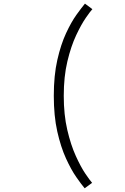

<svg xmlns="http://www.w3.org/2000/svg" viewBox="-20 -823 690 1060"><path d="M447.5 216.5Q429.5 195.5 401 154.5Q372.5 113.5 344 51Q315.5 -11.5 296.2 -97.2Q277 -183 277 -294Q277 -406.5 296.5 -492.2Q316 -578 344.8 -639.8Q373.5 -701.5 402.2 -741.5Q431 -781.5 449 -803L490 -772.5Q479.5 -761.5 454.2 -725.2Q429 -689 400.5 -628.5Q372 -568 352 -484.2Q332 -400.5 332 -294Q332 -189 351.5 -105.8Q371 -22.5 398.5 38Q426 98.5 451.2 135.8Q476.5 173 488.5 186.5Z"/></svg>

Font: Trispace ExtraLight
Style: Regular
Weight: 200
Designer: Tyler Finck
Foundry: Etcetera Type Company
Version: Version 1.210; ttfautohint (v1.8.3)